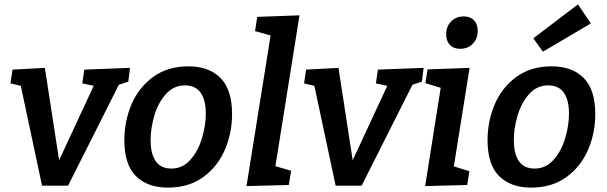

<svg xmlns="http://www.w3.org/2000/svg" viewBox="-20 -846 2772 877"><path d="M365 -528 574 -536 566 -473 523 -459 291 2H172L75 -454L28 -465L37 -528L185 -536L250 -114L408 -454L356 -465Z M1040 -325Q1040 -238 1007 -161.5Q974 -85 908 -37Q842 11 747 11Q654 11 601 -41.5Q548 -94 548 -206Q548 -293 581 -370Q614 -447 680 -495Q746 -543 841 -543Q934 -543 987 -490Q1040 -437 1040 -325ZM668 -206Q668 -143 691.5 -109.5Q715 -76 763 -76Q814 -76 849.5 -116Q885 -156 902.5 -214.5Q920 -273 920 -327Q920 -389 896.5 -422.5Q873 -456 825 -456Q773 -456 737.5 -416Q702 -376 685 -318Q668 -260 668 -206Z M1155 -769 1348 -776 1238 -87 1310 -66 1299 -1 1106 4 1216 -684 1145 -704Z M1706 -528 1915 -536 1907 -473 1864 -459 1632 2H1513L1416 -454L1369 -465L1378 -528L1526 -536L1591 -114L1749 -454L1697 -465Z M1933 -529 2125 -536 2053 -86 2124 -64 2114 -1 1922 4 1993 -445 1923 -466ZM2018 -689Q2018 -725 2040.5 -748Q2063 -771 2098 -771Q2128 -771 2145 -753.5Q2162 -736 2162 -705Q2162 -669 2139.5 -646Q2117 -623 2082 -623Q2052 -623 2035 -641Q2018 -659 2018 -689Z M2699 -325Q2699 -238 2666 -161.5Q2633 -85 2567 -37Q2501 11 2406 11Q2313 11 2260 -41.5Q2207 -94 2207 -206Q2207 -293 2240 -370Q2273 -447 2339 -495Q2405 -543 2500 -543Q2593 -543 2646 -490Q2699 -437 2699 -325ZM2327 -206Q2327 -143 2350.5 -109.5Q2374 -76 2422 -76Q2473 -76 2508.5 -116Q2544 -156 2561.5 -214.5Q2579 -273 2579 -327Q2579 -389 2555.5 -422.5Q2532 -456 2484 -456Q2432 -456 2396.5 -416Q2361 -376 2344 -318Q2327 -260 2327 -206ZM2679 -739 2460 -610 2416 -671 2620 -826Z"/></svg>

Font: Bitter Pro SemiBold
Style: Italic
Weight: 600
Italic angle: -9°
Designer: Sol Matas, and Bitter project Authors
Foundry: Sol Matas
Version: Version 1.010